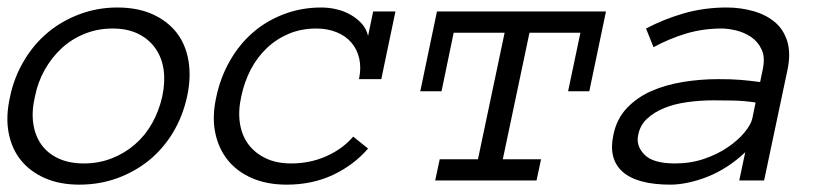

<svg xmlns="http://www.w3.org/2000/svg" viewBox="-37 -486 2241 517"><path d="M466.8 -226.1Q455.1 -172.9 429 -129.4Q402.8 -85.9 365 -54.9Q327.1 -23.9 279.1 -6.3Q231 11.2 176.8 11.2Q124 11.2 84 -6.3Q43.9 -23.9 19 -54.9Q-5.9 -85.9 -13.9 -129.4Q-22 -172.9 -9.8 -226.1Q1 -277.8 27.6 -322.5Q54.2 -367.2 92 -398.7Q129.9 -430.2 178 -448Q226.1 -465.8 278.8 -465.8Q333 -465.8 373 -448Q413.1 -430.2 438 -398.7Q462.9 -367.2 470.5 -322.5Q478 -277.8 466.8 -226.1ZM399.9 -226.1Q408.2 -265.1 403.6 -298.1Q398.9 -331.1 381.3 -356Q363.8 -380.9 335 -395Q306.2 -409.2 266.1 -409.2Q226.1 -409.2 190.9 -395Q155.8 -380.9 128.9 -356Q102.1 -331.1 83.5 -298.1Q64.9 -265.1 57.1 -226.1Q47.9 -187 52.5 -154.1Q57.1 -121.1 74 -97.2Q90.8 -73.2 119.9 -59.6Q148.9 -45.9 189 -45.9Q229 -45.9 263.9 -59.6Q298.8 -73.2 326.4 -97.2Q354 -121.1 372.6 -154.1Q391.1 -187 399.9 -226.1Z M954.1 -85.9Q915 -41 859.4 -14.9Q803.7 11.2 734.9 11.2Q682.1 11.2 641.6 -6.3Q601.1 -23.9 575.9 -55.4Q550.8 -86.9 542.2 -130.4Q533.7 -173.8 545.9 -227.1Q557.1 -278.8 582.5 -323Q607.9 -367.2 644.3 -398.7Q680.7 -430.2 727.8 -448Q774.9 -465.8 828.1 -465.8Q849.1 -465.8 869.6 -460.9Q890.1 -456.1 907.5 -446Q924.8 -436 937.3 -422.1Q949.7 -408.2 954.1 -389.2L967.8 -455.1H1027.8L989.7 -272.9H929.7Q936 -303.2 930.4 -328.1Q924.8 -353 909.4 -371.1Q894 -389.2 869.4 -399.2Q844.7 -409.2 814.9 -409.2Q773.9 -409.2 740.5 -395Q707 -380.9 681.4 -356.4Q655.8 -332 638.4 -299.1Q621.1 -266.1 612.8 -227.1Q604 -188 608.9 -155Q613.8 -122.1 631.3 -98.1Q648.9 -74.2 678 -60.1Q707 -45.9 747.1 -45.9Q797.9 -45.9 841.8 -65.4Q885.7 -85 914.1 -118.2Z M1549.8 -240.2H1492.7L1525.9 -397.9H1388.7L1316.9 -57.1H1419.9L1407.7 0H1134.8L1147 -57.1H1250L1321.8 -397.9H1184.6L1151.9 -240.2H1094.7L1139.6 -455.1H1594.7Z M1614.7 -123Q1623.5 -166 1651.1 -195.1Q1678.7 -224.1 1717.3 -241Q1755.9 -257.8 1802.7 -265.4Q1849.6 -272.9 1896.5 -272.9Q1914.6 -272.9 1928.7 -272.5Q1942.9 -272 1955.8 -271Q1968.8 -270 1981.2 -268.6Q1993.7 -267.1 2009.8 -265.1L2016.6 -297.9Q2023.9 -331.1 2013.9 -352.5Q2003.9 -374 1985.4 -386.5Q1966.8 -398.9 1944.8 -404.1Q1922.9 -409.2 1906.7 -409.2Q1855.5 -409.2 1810.1 -395.5Q1764.6 -381.8 1722.7 -358.9L1702.6 -409.2Q1749.5 -434.1 1804.2 -450Q1858.9 -465.8 1919.9 -465.8Q1956.5 -465.8 1990.7 -456.3Q2024.9 -446.8 2048.8 -427Q2072.8 -407.2 2082.8 -375Q2092.8 -342.8 2083.5 -297.9L2020.5 0H1953.6L1969.7 -76.2Q1946.8 -54.2 1921.1 -37.6Q1895.5 -21 1869.1 -10.5Q1842.8 0 1816.7 5.6Q1790.5 11.2 1768.6 11.2Q1678.7 11.2 1639.6 -23.4Q1600.6 -58.1 1614.7 -123ZM1780.8 -45.9Q1822.8 -45.9 1859.1 -58.3Q1895.5 -70.8 1922.6 -89.4Q1949.7 -107.9 1967.3 -128.9Q1984.9 -149.9 1988.8 -167L1997.6 -210Q1965.8 -214.8 1935.8 -215.3Q1905.8 -215.8 1883.8 -215.8Q1847.7 -215.8 1813.2 -210.9Q1778.8 -206.1 1751.7 -195.1Q1724.6 -184.1 1705.6 -166.5Q1686.5 -148.9 1681.6 -123Q1674.8 -94.2 1697.8 -70.1Q1720.7 -45.9 1780.8 -45.9Z"/></svg>

Font: Anonymous Pro
Style: Italic
Weight: 400
Italic angle: -12°
Monospace: yes
Designer: Mark Simonson
Version: Version 1.003